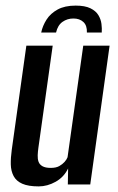

<svg xmlns="http://www.w3.org/2000/svg" viewBox="-20 -658 421 685"><path d="M250 -638Q283 -638 302.5 -628.5Q322 -619 331 -604Q340 -589 342 -572.5Q344 -556 343 -542H290Q291 -567 277.5 -579.5Q264 -592 242 -592Q220 -592 203 -580Q186 -568 180 -542H127Q132 -566 146 -588Q160 -610 185.5 -624Q211 -638 250 -638ZM118 7Q81 7 59.5 -2.5Q38 -12 28.5 -30Q19 -48 18.5 -71.5Q18 -95 22 -124L74 -495H168L117 -131Q115 -117 114.5 -104Q114 -91 117.5 -81Q121 -71 131.5 -65Q142 -59 161 -59Q180 -59 191.5 -65.5Q203 -72 210.5 -80.5Q218 -89 221 -97L277 -495H371L302 0H222L223 -57Q208 -26 178.5 -9.5Q149 7 118 7Z"/></svg>

Font: Alumni Sans Thin SemiBold
Style: Italic
Weight: 600
Italic angle: -8°
Version: Version 1.016